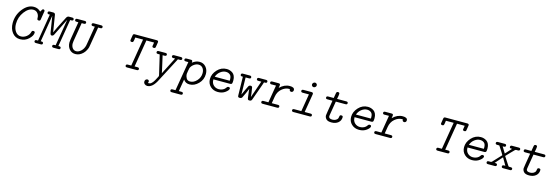

<svg xmlns="http://www.w3.org/2000/svg" viewBox="36 -1920 9903 3448"><g transform="rotate(15 4987.5 -196.0)"><path d="M85 -241Q85 -389 176 -504Q267 -619 380 -619Q456 -619 509 -565Q528 -600 536 -609.5Q544 -619 556 -619Q567 -619 574.5 -611.5Q582 -604 582 -593Q582 -587 557 -438Q557 -437 556.5 -433.5Q556 -430 555.5 -428.5Q555 -427 553.5 -423Q552 -419 551 -417Q550 -415 547.5 -412Q545 -409 542 -407.5Q539 -406 534.5 -405Q530 -404 525 -404H524Q510 -404 503 -410.5Q496 -417 495 -425Q494 -433 493.5 -448.5Q493 -464 491 -473Q483 -512 455 -539Q427 -566 383 -566Q296 -566 221 -466.5Q146 -367 146 -240Q146 -156 185.5 -100.5Q225 -45 288 -45Q343 -45 390 -81Q437 -117 450 -169Q456 -198 481 -198H482Q512 -198 512 -172Q512 -118 447 -55Q382 8 285 8Q196 8 140.5 -63Q85 -134 85 -241Z M549 -26Q549 -53 583 -53H607L691 -558H674Q642 -558 642 -584Q642 -594 649.5 -602.5Q657 -611 673 -611H741Q774 -611 780 -579Q829 -288 831 -265Q848 -311 986 -578Q1003 -611 1033 -611H1095Q1111 -611 1118.5 -603Q1126 -595 1126 -585Q1126 -558 1092 -558H1069L985 -53H1001Q1033 -53 1033 -27Q1033 0 1001 0H908Q877 -1 877 -26Q877 -53 911 -53H934L1013 -524L1016 -547Q1010 -532 863 -238Q848 -204 821 -204Q814 -204 809.5 -205.5Q805 -207 801 -212Q797 -217 795 -221Q793 -225 791 -234Q789 -243 787.5 -248.5Q786 -254 784 -267Q782 -280 781 -287Q740 -530 739 -549L657 -53H673Q705 -53 705 -27Q705 0 673 0H580Q549 -1 549 -26Z M1155 -584Q1155 -611 1187 -611H1326Q1358 -611 1358 -585Q1358 -558 1325 -558H1283L1225 -209Q1221 -181 1221 -165Q1221 -113 1247.5 -79Q1274 -45 1316 -45Q1362 -45 1405.5 -85.5Q1449 -126 1465 -190Q1469 -204 1473 -234L1527 -558H1493Q1461 -558 1461 -584Q1461 -611 1495 -611H1632Q1664 -611 1664 -585Q1664 -558 1631 -558H1589L1533 -222Q1528 -190 1523.5 -171.5Q1519 -153 1501.5 -118Q1484 -83 1456 -55Q1393 8 1315 8Q1246 8 1203 -42Q1160 -92 1160 -167Q1160 -191 1166 -227L1221 -558H1187Q1155 -558 1155 -584Z M2208 -490Q2208 -495 2222 -578Q2224 -590 2226 -596Q2228 -602 2235 -606.5Q2242 -611 2255 -611H2663Q2695 -611 2695 -585Q2695 -583 2692.5 -567Q2690 -551 2686 -526.5Q2682 -502 2680 -490Q2677 -464 2650 -464H2648Q2618 -464 2618 -488Q2618 -492 2629 -558H2486L2402 -53H2459Q2489 -52 2489 -27Q2489 0 2457 0H2275Q2243 0 2243 -26Q2243 -36 2250 -44.5Q2257 -53 2274 -53H2340L2424 -558H2280Q2278 -548 2276.5 -536Q2275 -524 2274 -517Q2273 -510 2271.5 -502Q2270 -494 2268.5 -489.5Q2267 -485 2265.5 -480Q2264 -475 2261.5 -472.5Q2259 -470 2256 -468Q2253 -466 2249 -465Q2245 -464 2240 -464H2236Q2208 -464 2208 -490Z M2641 163Q2641 137 2656 125Q2671 113 2686 113Q2700 113 2709 121.5Q2718 130 2718 144Q2718 154 2710 170Q2717 173 2726 173Q2739 173 2751.5 168Q2764 163 2776 151Q2788 139 2796.5 129.5Q2805 120 2816.5 100Q2828 80 2833.5 70.5Q2839 61 2850.5 38Q2862 15 2865 10Q2870 -1 2867 -15L2782 -378H2748Q2717 -378 2717 -403Q2717 -431 2748 -431H2875Q2907 -431 2907 -405Q2907 -378 2871 -378H2836L2897 -108L2906 -61Q2913 -80 3068 -378H3035Q3003 -378 3003 -403Q3003 -431 3037 -431H3161Q3194 -431 3194 -405Q3194 -378 3161 -378H3120L3108 -354L2896 52L2889 65Q2883 78 2878.5 86Q2874 94 2865 110Q2856 126 2847.5 137Q2839 148 2827.5 163Q2816 178 2803.5 188Q2791 198 2776.5 207.5Q2762 217 2746 222Q2730 227 2713 227Q2683 227 2662 209Q2641 191 2641 163Z M3134 197Q3134 170 3164 169H3222L3314 -378H3264Q3234 -379 3234 -403Q3234 -431 3268 -431H3351Q3378 -431 3378 -404Q3378 -391 3377 -384Q3442 -435 3510 -435Q3583 -435 3628.5 -382.5Q3674 -330 3674 -252Q3674 -146 3600 -71Q3526 4 3436 4Q3360 4 3322 -56L3284 169H3333Q3365 169 3365 195Q3365 222 3332 222H3166Q3134 222 3134 197ZM3341 -164Q3341 -125 3362.5 -87Q3384 -49 3433 -49Q3500 -49 3556.5 -110Q3613 -171 3613 -253Q3613 -310 3583.5 -346Q3554 -382 3506 -382Q3461 -382 3419 -351Q3377 -320 3361 -279Q3358 -271 3349.5 -222.5Q3341 -174 3341 -164Z M3767 -185Q3767 -280 3840 -358.5Q3913 -437 4014 -437Q4043 -437 4070 -429Q4097 -421 4123 -403.5Q4149 -386 4164.5 -351.5Q4180 -317 4180 -269Q4180 -222 4172 -208.5Q4164 -195 4142 -195H3829V-187Q3829 -125 3869 -87Q3909 -49 3968 -49Q4007 -49 4041.5 -66Q4076 -83 4094 -113Q4106 -131 4117 -133Q4121 -134 4126 -134Q4157 -134 4157 -111Q4157 -80 4101 -38Q4045 4 3963 4Q3879 4 3823 -49Q3767 -102 3767 -185ZM3840 -247H4118Q4119 -256 4119 -272Q4119 -333 4088.5 -358.5Q4058 -384 4013 -384Q3960 -384 3910.5 -346Q3861 -308 3840 -247Z M4282 -403Q4282 -431 4314 -431H4447Q4462 -431 4469 -422.5Q4476 -414 4476 -405Q4476 -379 4445 -378H4379L4383 -181L4385 -61Q4389 -73 4426 -151.5Q4463 -230 4467 -236Q4480 -258 4506 -258Q4530 -258 4537 -238Q4541 -228 4554 -134Q4558 -107 4561 -62L4671 -378H4613Q4583 -379 4583 -403Q4583 -431 4615 -431H4744Q4776 -431 4776 -405Q4776 -378 4743 -378H4721L4709 -341L4597 -27Q4587 4 4554 4Q4548 4 4543.5 3.5Q4539 3 4535.5 2.5Q4532 2 4529 -0.5Q4526 -3 4524 -4.5Q4522 -6 4520.5 -11Q4519 -16 4517.5 -19Q4516 -22 4515 -29.5Q4514 -37 4513.5 -41.5Q4513 -46 4511.5 -57Q4510 -68 4509 -75Q4496 -172 4496 -197Q4491 -180 4455 -101.5Q4419 -23 4412 -13Q4399 4 4374 4H4367Q4359 4 4353 1.5Q4347 -1 4343.5 -3.5Q4340 -6 4338 -12.5Q4336 -19 4336 -21.5Q4336 -24 4335.5 -32.5Q4335 -41 4335 -42L4328 -378H4313Q4282 -378 4282 -403Z M4765 -26Q4765 -53 4798 -53H4890L4944 -378H4863Q4861 -377 4858 -377Q4845 -377 4836.5 -384.5Q4828 -392 4828 -403Q4828 -431 4861 -431H4979Q4996 -431 5002.5 -424.5Q5009 -418 5009 -404Q5009 -394 5001 -350Q5086 -435 5188 -435Q5275 -435 5275 -382Q5275 -364 5264 -352Q5253 -340 5236 -340Q5221 -340 5210.5 -350Q5200 -360 5201 -381Q5199 -381 5194 -381.5Q5189 -382 5186 -382Q5116 -382 5052 -327Q4988 -272 4973 -179Q4966 -135 4961 -106.5Q4956 -78 4954.5 -67Q4953 -56 4952 -53H5068Q5099 -53 5099 -27Q5099 0 5067 0H4795Q4765 -1 4765 -26Z M5337 -26Q5337 -39 5344 -45Q5351 -51 5357 -52Q5363 -53 5375 -53H5502L5556 -378H5442Q5407 -378 5407 -404Q5407 -431 5441 -431H5590Q5622 -431 5622 -404L5619 -383L5564 -53H5673Q5705 -53 5705 -27Q5705 0 5674 0H5368Q5337 0 5337 -26ZM5563 -565Q5563 -584 5577.5 -597.5Q5592 -611 5609 -611Q5625 -611 5637.5 -599.5Q5650 -588 5650 -571Q5650 -552 5635.5 -538.5Q5621 -525 5604 -525Q5587 -525 5575 -537Q5563 -549 5563 -565Z M5868 -403Q5868 -431 5899 -431H6003Q6003 -431 6019 -525Q6024 -554 6049 -554H6051Q6080 -554 6080 -527Q6080 -502 6065 -431H6238Q6269 -431 6269 -405Q6269 -378 6237 -378H6056L6013 -119Q6013 -119 6010 -95Q6010 -49 6080 -49Q6114 -49 6142.5 -64.5Q6171 -80 6180 -107Q6182 -113 6184.5 -132Q6187 -151 6193.5 -158Q6200 -165 6215 -165H6217Q6247 -165 6247 -140Q6247 -75 6199.5 -35.5Q6152 4 6076 4Q6006 4 5977.5 -26Q5949 -56 5949 -95Q5949 -101 5960 -171.5Q5971 -242 5983 -310L5994 -378H5901Q5868 -378 5868 -403Z M6392 -185Q6392 -280 6465 -358.5Q6538 -437 6639 -437Q6668 -437 6695 -429Q6722 -421 6748 -403.5Q6774 -386 6789.5 -351.5Q6805 -317 6805 -269Q6805 -222 6797 -208.5Q6789 -195 6767 -195H6454V-187Q6454 -125 6494 -87Q6534 -49 6593 -49Q6632 -49 6666.5 -66Q6701 -83 6719 -113Q6731 -131 6742 -133Q6746 -134 6751 -134Q6782 -134 6782 -111Q6782 -80 6726 -38Q6670 4 6588 4Q6504 4 6448 -49Q6392 -102 6392 -185ZM6465 -247H6743Q6744 -256 6744 -272Q6744 -333 6713.5 -358.5Q6683 -384 6638 -384Q6585 -384 6535.5 -346Q6486 -308 6465 -247Z M6865 -26Q6865 -53 6898 -53H6990L7044 -378H6963Q6961 -377 6958 -377Q6945 -377 6936.5 -384.5Q6928 -392 6928 -403Q6928 -431 6961 -431H7079Q7096 -431 7102.5 -424.5Q7109 -418 7109 -404Q7109 -394 7101 -350Q7186 -435 7288 -435Q7375 -435 7375 -382Q7375 -364 7364 -352Q7353 -340 7336 -340Q7321 -340 7310.5 -350Q7300 -360 7301 -381Q7299 -381 7294 -381.5Q7289 -382 7286 -382Q7216 -382 7152 -327Q7088 -272 7073 -179Q7066 -135 7061 -106.5Q7056 -78 7054.5 -67Q7053 -56 7052 -53H7168Q7199 -53 7199 -27Q7199 0 7167 0H6895Q6865 -1 6865 -26Z M7983 -490Q7983 -495 7997 -578Q7999 -590 8001 -596Q8003 -602 8010 -606.5Q8017 -611 8030 -611H8438Q8470 -611 8470 -585Q8470 -583 8467.5 -567Q8465 -551 8461 -526.5Q8457 -502 8455 -490Q8452 -464 8425 -464H8423Q8393 -464 8393 -488Q8393 -492 8404 -558H8261L8177 -53H8234Q8264 -52 8264 -27Q8264 0 8232 0H8050Q8018 0 8018 -26Q8018 -36 8025 -44.5Q8032 -53 8049 -53H8115L8199 -558H8055Q8053 -548 8051.5 -536Q8050 -524 8049 -517Q8048 -510 8046.5 -502Q8045 -494 8043.5 -489.5Q8042 -485 8040.5 -480Q8039 -475 8036.5 -472.5Q8034 -470 8031 -468Q8028 -466 8024 -465Q8020 -464 8015 -464H8011Q7983 -464 7983 -490Z M8492 -185Q8492 -280 8565 -358.5Q8638 -437 8739 -437Q8768 -437 8795 -429Q8822 -421 8848 -403.5Q8874 -386 8889.5 -351.5Q8905 -317 8905 -269Q8905 -222 8897 -208.5Q8889 -195 8867 -195H8554V-187Q8554 -125 8594 -87Q8634 -49 8693 -49Q8732 -49 8766.5 -66Q8801 -83 8819 -113Q8831 -131 8842 -133Q8846 -134 8851 -134Q8882 -134 8882 -111Q8882 -80 8826 -38Q8770 4 8688 4Q8604 4 8548 -49Q8492 -102 8492 -185ZM8565 -247H8843Q8844 -256 8844 -272Q8844 -333 8813.5 -358.5Q8783 -384 8738 -384Q8685 -384 8635.5 -346Q8586 -308 8565 -247Z M8954 -26Q8954 -53 8985 -53H9022Q9035 -53 9046 -64Q9190 -217 9192 -220Q9193 -221 9193 -223Q9193 -228 9170 -263Q9133 -320 9096 -378H9056Q9023 -378 9023 -403Q9023 -431 9056 -431H9182Q9214 -431 9214 -405Q9214 -378 9181 -378H9158L9228 -263L9334 -378H9317Q9286 -378 9286 -403Q9286 -431 9318 -431H9445Q9476 -431 9476 -405Q9476 -378 9442 -378H9407Q9398 -378 9385 -366Q9372 -354 9322 -302Q9278 -255 9246 -222Q9347 -66 9349 -63Q9357 -53 9365 -53H9394Q9428 -53 9428 -28Q9428 0 9396 0H9268Q9237 0 9237 -26Q9237 -53 9271 -53H9295L9216 -189L9095 -53H9114Q9145 -53 9145 -27Q9145 0 9113 0H8986Q8954 0 8954 -26Z M9543 -403Q9543 -431 9574 -431H9678Q9678 -431 9694 -525Q9699 -554 9724 -554H9726Q9755 -554 9755 -527Q9755 -502 9740 -431H9913Q9944 -431 9944 -405Q9944 -378 9912 -378H9731L9688 -119Q9688 -119 9685 -95Q9685 -49 9755 -49Q9789 -49 9817.5 -64.5Q9846 -80 9855 -107Q9857 -113 9859.5 -132Q9862 -151 9868.5 -158Q9875 -165 9890 -165H9892Q9922 -165 9922 -140Q9922 -75 9874.5 -35.5Q9827 4 9751 4Q9681 4 9652.5 -26Q9624 -56 9624 -95Q9624 -101 9635 -171.5Q9646 -242 9658 -310L9669 -378H9576Q9543 -378 9543 -403Z"/></g></svg>

Font: CMU Typewriter Text
Style: LightOblique
Weight: 200
Italic angle: -9.46001°
Version: Version 0.7.0